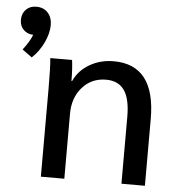

<svg xmlns="http://www.w3.org/2000/svg" viewBox="-51 -759 751 807"><g transform="rotate(5 324.0 -355.0)"><path d="M137 -639Q137 -604 118.5 -564.5Q100 -525 69 -496L28 -526Q39 -540 50 -557.5Q61 -575 67 -591Q42 -592 26 -608Q10 -624 10 -649Q10 -676 26.5 -693Q43 -710 70 -710Q101 -710 119 -690Q137 -670 137 -639ZM151 -372Q151 -465 147 -500H239Q244 -463 244 -412H247Q267 -457 312.5 -483.5Q358 -510 414 -510Q590 -510 590 -282V0H491V-283Q491 -358 466 -394Q441 -430 389 -430Q328 -430 289 -386Q250 -342 250 -274V0H151Z"/></g></svg>

Font: Sarabun Medium
Style: Regular
Weight: 500
Designer: Suppakit Chalermlarp | Katatrad Co.,Ltd.
Foundry: Cadson Demak Co.,Ltd.
Version: Version 1.000; ttfautohint (v1.6)